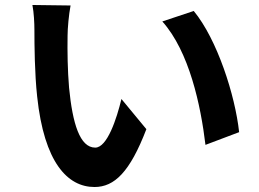

<svg xmlns="http://www.w3.org/2000/svg" viewBox="-20 -734 1040 770"><path d="M263 -712 110 -714C116 -683 118 -641 118 -614C118 -553 119 -438 129 -347C157 -82 251 16 359 16C439 16 501 -44 567 -216L467 -337C448 -258 410 -142 362 -142C300 -142 271 -239 257 -382C251 -453 250 -528 251 -591C251 -619 256 -676 263 -712ZM757 -690 631 -648C739 -527 785 -312 804 -153L939 -204C923 -352 851 -576 757 -690Z"/></svg>

Font: Noto Sans Japanese Bold
Style: Bold
Weight: 700
Designer: Ryoko NISHIZUKA (kana & ideographs); Paul D. Hunt (Latin, Greek & Cyrillic); Wenlong ZHANG (bopomofo); Sandoll Communica
Foundry: Adobe Systems Incorporated
Version: Version 1.000;PS 1;hotconv 1.0.78;makeotf.lib2.5.61930